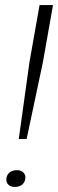

<svg xmlns="http://www.w3.org/2000/svg" viewBox="-20 -732 229 757"><path d="M38 5Q23 5 14 -3Q5 -11 5 -23Q5 -40 16 -50.5Q27 -61 47 -61Q62 -61 71 -53Q80 -45 80 -33Q80 -16 69 -5.5Q58 5 38 5ZM85 -184H54L96 -486L136 -712H189L149 -486Z"/></svg>

Font: Creato Display Light
Style: Italic
Weight: 300
Italic angle: -10°
Version: Version 1.000